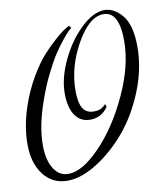

<svg xmlns="http://www.w3.org/2000/svg" viewBox="-81 -768 729 848"><g transform="rotate(-10 283.5 -344.0)"><path d="M507 -552Q507 -684 437 -684Q373 -684 315 -581.5Q257 -479 257 -372Q257 -319 272 -293.5Q287 -268 322 -268Q344 -268 357.5 -276.5Q371 -285 375 -292L380 -279Q351 -235 299 -235Q256 -235 232 -270Q208 -305 208 -369Q208 -437 245 -515.5Q282 -594 338 -647.5Q394 -701 444 -701Q488 -701 524 -657Q560 -613 560 -516Q560 -418 520 -319Q480 -220 419.5 -148.5Q359 -77 287.5 -32Q216 13 154 13Q87 13 47 -39Q7 -91 7 -175Q7 -259 38 -348Q60 -412 93 -468Q126 -524 157 -557.5Q188 -591 216 -615.5Q244 -640 261 -650L278 -660L287 -649Q283 -646 275.5 -639.5Q268 -633 246.5 -607Q225 -581 204.5 -550Q184 -519 157.5 -465.5Q131 -412 110 -350Q73 -245 73 -160Q73 -95 97 -55.5Q121 -16 163 -16Q226 -16 307 -100Q388 -184 447.5 -312.5Q507 -441 507 -552Z"/></g></svg>

Font: Dynalight
Style: Regular
Weight: 400
Designer: Astigmatic (AOETI)
Foundry: Astigmatic (AOETI)
Version: Version 1.000